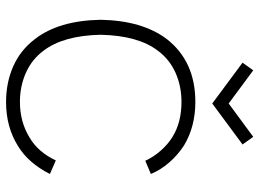

<svg xmlns="http://www.w3.org/2000/svg" viewBox="-126 -674 815 602"><g transform="rotate(90 281.0 -372.5)"><path d="M200 -759.5 304 -682.5 408.5 -759.5 432.5 -726 304 -631 176 -726ZM483.5 -421Q472 -446.5 451.8 -469.5Q431.5 -492.5 408.5 -506.5Q363 -534.5 299 -534.5Q249.5 -534.5 207.5 -515.8Q165.5 -497 138.5 -460.5Q91 -398.5 88.5 -281Q91 -164 138.5 -102Q165.5 -65.5 207.5 -46.8Q249.5 -28 299 -28Q361 -28 409.5 -57.5Q456 -84 482.5 -140.5L525 -122Q491 -54.5 437.5 -22Q378 15.5 299 15.5Q238.5 15.5 187.5 -7Q136.5 -29.5 102 -75Q44 -149.5 41.5 -281Q44 -411.5 102 -488.5Q172 -578 299 -578Q376.5 -578 435.5 -542.5Q465.5 -523 489 -496Q512.5 -469 525 -438.5Z"/></g></svg>

Font: Russisch Sans ExtraLight
Style: Regular
Weight: 200
Width: 4
Designer: Michael Sharanda (font) & Cristiano Sobral (main changes)
Foundry: Michael Sharanda
Version: Version 2.00;September 8, 2020;FontCreator 13.0.0.2681 64-bi